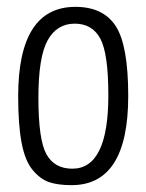

<svg xmlns="http://www.w3.org/2000/svg" viewBox="-20 -530 427 560"><path d="M33 -249Q33 -510 200 -510Q281 -510 317.5 -454Q354 -398 354 -250Q354 10 189 10Q148 10 122.5 1Q97 -8 75 -34.5Q53 -61 43 -113.5Q33 -166 33 -249ZM92 -245Q92 -122 115.5 -80Q139 -38 191 -38Q296 -38 296 -252Q296 -374 272.5 -417.5Q249 -461 198 -461Q146 -461 119 -412.5Q92 -364 92 -245Z"/></svg>

Font: Yanone Kaffeesatz Light
Style: Regular
Weight: 300
Designer: Yanone (Cyrillic: Daniel Pouzeot)
Foundry: Yanone
Version: Version 1.003;PS 001.003;hotconv 1.0.88;makeotf.lib2.5.64775